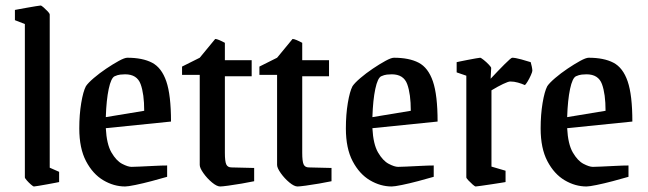

<svg xmlns="http://www.w3.org/2000/svg" viewBox="-20 -666 2344 695"><path d="M103 9Q100 9 92 2Q84 -5 77 -13Q70 -21 70 -24V-579L34 -593V-630Q34 -630 47 -632.5Q60 -635 77.5 -638Q95 -641 109.5 -643.5Q124 -646 127 -646Q130 -646 138 -639Q146 -632 153 -624.5Q160 -617 160 -613V-59L194 -44V-7Q194 -7 181.5 -4.5Q169 -2 152 1Q135 4 120.5 6.5Q106 9 103 9Z M585 -26Q561 -19 529 -10.5Q497 -2 470 3.5Q443 9 433 9Q392 9 354 -13.5Q316 -36 291.5 -82.5Q267 -129 267 -201Q267 -251 274 -293Q281 -335 291 -354Q299 -366 319.5 -383.5Q340 -401 364.5 -417.5Q389 -434 410 -445.5Q431 -457 441 -457Q496 -457 530.5 -439Q565 -421 582 -371.5Q599 -322 599 -226L363 -202Q366 -144 383.5 -114Q401 -84 422 -73Q443 -62 456 -62Q462 -62 485.5 -63Q509 -64 537.5 -65.5Q566 -67 585 -67ZM395 -390Q382 -384 373.5 -344Q365 -304 363 -242L502 -265Q502 -326 489 -361.5Q476 -397 433 -397Q425 -397 415.5 -396Q406 -395 395 -390Z M777 9Q765 9 747.5 -5.5Q730 -20 716.5 -39Q703 -58 703 -69V-395H639V-425L703 -457L759 -525Q764 -525 773.5 -521Q783 -517 794 -511V-448H891V-390H794V-113Q794 -82 799 -71Q804 -60 818 -60L900 -58V-10Q881 -6 855 -1.5Q829 3 806.5 6Q784 9 777 9Z M1057 9Q1045 9 1027.5 -5.5Q1010 -20 996.5 -39Q983 -58 983 -69V-395H919V-425L983 -457L1039 -525Q1044 -525 1053.5 -521Q1063 -517 1074 -511V-448H1171V-390H1074V-113Q1074 -82 1079 -71Q1084 -60 1098 -60L1180 -58V-10Q1161 -6 1135 -1.5Q1109 3 1086.5 6Q1064 9 1057 9Z M1550 -26Q1526 -19 1494 -10.5Q1462 -2 1435 3.5Q1408 9 1398 9Q1357 9 1319 -13.5Q1281 -36 1256.5 -82.5Q1232 -129 1232 -201Q1232 -251 1239 -293Q1246 -335 1256 -354Q1264 -366 1284.5 -383.5Q1305 -401 1329.5 -417.5Q1354 -434 1375 -445.5Q1396 -457 1406 -457Q1461 -457 1495.5 -439Q1530 -421 1547 -371.5Q1564 -322 1564 -226L1328 -202Q1331 -144 1348.5 -114Q1366 -84 1387 -73Q1408 -62 1421 -62Q1427 -62 1450.5 -63Q1474 -64 1502.5 -65.5Q1531 -67 1550 -67ZM1360 -390Q1347 -384 1338.5 -344Q1330 -304 1328 -242L1467 -265Q1467 -326 1454 -361.5Q1441 -397 1398 -397Q1390 -397 1380.5 -396Q1371 -395 1360 -390Z M1702 9Q1699 9 1691 2Q1683 -5 1675.5 -13Q1668 -21 1668 -24V-392L1633 -404V-441Q1633 -441 1644.5 -443.5Q1656 -446 1672 -449Q1688 -452 1701.5 -454.5Q1715 -457 1718 -457Q1721 -457 1731 -449Q1741 -441 1749.5 -432Q1758 -423 1758 -420L1756 -381Q1783 -410 1806.5 -433.5Q1830 -457 1834 -457Q1845 -457 1867 -451Q1889 -445 1901 -441Q1903 -435 1905 -425Q1907 -415 1907 -410Q1907 -406 1901.5 -393.5Q1896 -381 1889.5 -370.5Q1883 -360 1880 -358Q1869 -363 1855 -367Q1841 -371 1827 -371Q1820 -371 1801 -362Q1782 -353 1759 -339V-63L1810 -48V-7Q1810 -7 1795 -4.5Q1780 -2 1759.5 1Q1739 4 1722 6.5Q1705 9 1702 9Z M2255 -26Q2231 -19 2199 -10.5Q2167 -2 2140 3.5Q2113 9 2103 9Q2062 9 2024 -13.5Q1986 -36 1961.5 -82.5Q1937 -129 1937 -201Q1937 -251 1944 -293Q1951 -335 1961 -354Q1969 -366 1989.5 -383.5Q2010 -401 2034.5 -417.5Q2059 -434 2080 -445.5Q2101 -457 2111 -457Q2166 -457 2200.5 -439Q2235 -421 2252 -371.5Q2269 -322 2269 -226L2033 -202Q2036 -144 2053.5 -114Q2071 -84 2092 -73Q2113 -62 2126 -62Q2132 -62 2155.5 -63Q2179 -64 2207.5 -65.5Q2236 -67 2255 -67ZM2065 -390Q2052 -384 2043.5 -344Q2035 -304 2033 -242L2172 -265Q2172 -326 2159 -361.5Q2146 -397 2103 -397Q2095 -397 2085.5 -396Q2076 -395 2065 -390Z"/></svg>

Font: Grenze Gotisch
Style: Regular
Weight: 400
Designer: Renata Polastri
Foundry: Omnibus-Type
Version: Version 1.001